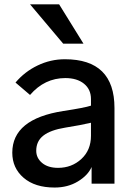

<svg xmlns="http://www.w3.org/2000/svg" viewBox="-20 -839 606 877"><path d="M145.5 -150.4Q145.5 -117.2 172.4 -94.7Q199.2 -72.3 245.1 -72.3Q307.6 -72.3 351.6 -112.8Q395.5 -153.3 395.5 -218.8V-278.3Q350.6 -267.6 277.3 -255.9Q210.9 -245.1 178.2 -219.7Q145.5 -194.3 145.5 -150.4ZM36.1 -141.6Q36.1 -295.9 269.5 -332Q366.2 -346.7 395.5 -356.4V-386.7Q395.5 -430.7 363.8 -456.5Q332 -482.4 278.3 -482.4Q183.6 -482.4 117.2 -405.3L50.8 -461.9Q92.8 -511.7 151.9 -540Q210.9 -568.4 276.4 -568.4Q502.9 -568.4 502.9 -345.7V0H398.4V-76.2Q381.8 -38.1 335.9 -10.3Q290 17.6 229.5 17.6Q139.6 17.6 87.9 -26.9Q36.1 -71.3 36.1 -141.6ZM117.2 -819.3H250L361.3 -639.6H268.6Z"/></svg>

Font: Gothic A1 SemiBold
Style: Regular
Weight: 600
Version: Version 2.50